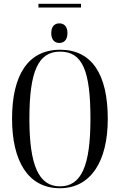

<svg xmlns="http://www.w3.org/2000/svg" viewBox="-20 -989 637 1019"><path d="M184 -949H410V-969H184ZM295 -761C318 -761 338 -776 338 -813C338 -851 318 -865 295 -865C272 -865 252 -851 252 -813C252 -776 272 -761 295 -761ZM298 10C460 10 552 -130 552 -358C552 -597 466 -725 299 -725C128 -725 44 -589 44 -359C44 -137 127 10 298 10ZM298 0C186 0 136 -111 136 -358C136 -611 183 -715 299 -715C419 -715 460 -611 460 -358C460 -107 411 0 298 0Z"/></svg>

Font: Noto Serif Display ExtraCondensed
Style: Regular
Weight: 400
Width: 2
Designer: Monotype Design Team
Foundry: Monotype Imaging Inc.
Version: Version 2.009